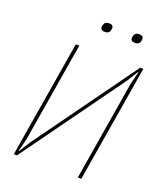

<svg xmlns="http://www.w3.org/2000/svg" viewBox="-157 -975 914 1077"><g transform="rotate(20 300.0 -436.5)"><path d="M171 -698H192L93 -102L74 -27H77L119 -94L555 -698H574L458 0H437L536 -596L555 -671H552L510 -604L74 0H55ZM300 -819Q285 -819 279.5 -824.5Q274 -830 274 -837Q274 -840 274.5 -843Q275 -846 276 -851Q281 -873 306 -873Q321 -873 326.5 -867.5Q332 -862 332 -855Q332 -852 331.5 -849Q331 -846 330 -841Q325 -819 300 -819ZM480 -819Q465 -819 459.5 -824.5Q454 -830 454 -837Q454 -840 454.5 -843Q455 -846 456 -851Q461 -873 486 -873Q501 -873 506.5 -867.5Q512 -862 512 -855Q512 -852 511.5 -849Q511 -846 510 -841Q505 -819 480 -819Z"/></g></svg>

Font: IBM Plex Mono Thin
Style: Italic
Weight: 100
Italic angle: -9°
Monospace: yes
Designer: Mike Abbink, Paul van der Laan, Pieter van Rosmalen
Foundry: Bold Monday
Version: Version 2.3